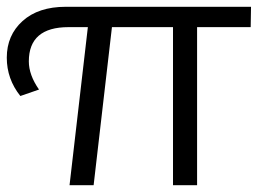

<svg xmlns="http://www.w3.org/2000/svg" viewBox="-26 -546 768 566"><path d="M714 -526 713 -466H555V0H484V-466H304L250 0H179L233 -466H176Q59 -466 59 -365Q59 -325 89 -282L34 -263Q-6 -313 -6 -376Q-6 -442 40.5 -484Q87 -526 168 -526Z"/></svg>

Font: mBank
Style: Regular
Weight: 400
Designer: Julieta Ulanovsky
Foundry: Julieta Ulanovsky
Version: Version 7.200;PS 007.200;hotconv 1.0.88;makeotf.lib2.5.64775